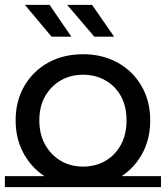

<svg xmlns="http://www.w3.org/2000/svg" viewBox="-22 -757 679 786"><path d="M318 9Q238 9 176 -26Q114 -61 78 -123Q42 -185 42 -264Q42 -344 78 -405.5Q114 -467 176 -501Q238 -535 318 -535Q397 -535 459 -501Q521 -467 557 -405.5Q593 -344 593 -264Q593 -185 557.5 -123Q522 -61 459.5 -26Q397 9 318 9ZM-2 9V-36H637V9ZM318 -75Q369 -75 409.5 -98.5Q450 -122 473 -164.5Q496 -207 496 -264Q496 -322 473 -363.5Q450 -405 409.5 -428Q369 -451 318 -451Q267 -451 227 -428Q187 -405 163 -363.5Q139 -322 139 -264Q139 -207 163 -164.5Q187 -122 227 -98.5Q267 -75 318 -75ZM364 -607 253 -737H355L445 -607ZM189 -607 80 -737H181L270 -607Z"/></svg>

Font: Montserrat Underline Thin Medium
Style: Regular
Weight: 500
Version: Version 9.000